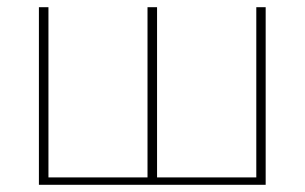

<svg xmlns="http://www.w3.org/2000/svg" viewBox="-20 -513 846 533"><path d="M717.5 -493V0H88V-493H114.5V-20.5H389.5V-493H416V-20.5H691.5V-493Z"/></svg>

Font: Lato ExtraLight
Style: Regular
Weight: 275
Designer: Lukasz Dziedzic with Adam Twardoch and Botio Nikoltchev
Foundry: tyPoland Lukasz Dziedzic
Version: Version 2.015; 2015-08-06; http://www.latofonts.com/